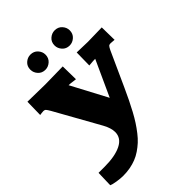

<svg xmlns="http://www.w3.org/2000/svg" viewBox="-292 -962 1344 1344"><g transform="rotate(-45 380.0 -290.0)"><path d="M8.8 222.2 12.2 103H71.8Q175.3 103 236.1 73Q296.9 43 296.9 -17.1Q296.9 -55.7 269 -106.9L84 -438Q70.3 -461.9 63.5 -469Q56.6 -476.1 44.9 -476.1Q38.1 -476.1 25.6 -474.4Q13.2 -472.7 9.8 -472.2L12.2 -601.1L187 -598.1L361.8 -601.1L363.8 -472.2L339.8 -475.1Q315.4 -479 297.9 -479L439 -212.9L560.1 -478Q537.6 -478 522 -476.1L498 -474.1L500 -601.1L607.9 -598.1L748 -601.1L750 -476.1Q713.4 -479 712.9 -479Q700.2 -479 694.1 -472.9Q688 -466.8 678.2 -446.8L562 -190.9Q540 -143.1 522 -105.7Q503.9 -68.4 482.7 -29.1Q461.4 10.3 442.1 39.8Q422.9 69.3 400.1 98.6Q377.4 127.9 354.7 148.7Q332 169.4 305.4 187.5Q278.8 205.6 250.2 216.8Q221.7 228 189 234.1Q156.2 240.2 120.1 240.2Q93.3 240.2 58.1 234.6Q22.9 229 8.8 222.2ZM185.1 -745.1Q185.1 -778.8 208 -799.3Q231 -819.8 259.8 -819.8Q293.5 -819.8 314.2 -796.9Q335 -773.9 335 -745.1Q335 -711.4 311.8 -690.7Q288.6 -669.9 259.8 -669.9Q226.1 -669.9 205.6 -693.1Q185.1 -716.3 185.1 -745.1ZM424.8 -745.1Q424.8 -778.8 448 -799.3Q471.2 -819.8 500 -819.8Q533.7 -819.8 554.4 -796.9Q575.2 -773.9 575.2 -745.1Q575.2 -711.4 552 -690.7Q528.8 -669.9 500 -669.9Q466.3 -669.9 445.6 -693.1Q424.8 -716.3 424.8 -745.1Z"/></g></svg>

Font: Zantroke
Style: Regular
Weight: 500
Foundry: gluk
Version: Version 0.36